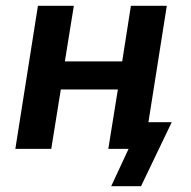

<svg xmlns="http://www.w3.org/2000/svg" viewBox="-20 -514 659 663"><path d="M364 129 424 0H364L379 -92H573L467 129ZM33 0 111 -494H235L204 -302H402L432 -494H556L478 0H354L387 -205H190L157 0Z"/></svg>

Font: Nunito Sans 10pt SemiCondensed
Style: Bold Italic
Weight: 700
Width: 4
Italic angle: -9°
Designer: Vernon Adams
Foundry: Vernon Adams
Version: Version 3.101;gftools[0.9.27]